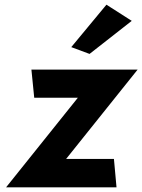

<svg xmlns="http://www.w3.org/2000/svg" viewBox="-20 -789 607 819"><path d="M284 -588 362 -559 542 -700 434 -769ZM477 10 466 -111H262L567 -492H114L126 -372H312L6 10Z"/></svg>

Font: Bluebird
Style: SfBdNrwObl
Weight: 700
Designer: Jasper
Foundry: Cannot Into Space Fonts
Version: Version 0.98